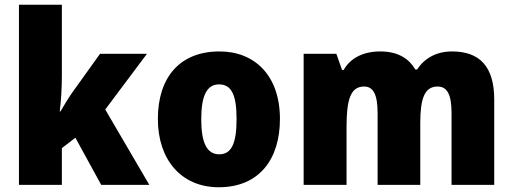

<svg xmlns="http://www.w3.org/2000/svg" viewBox="-20 -780 2164 810"><path d="M241 -460V-760H60V0H241V-155L298 -199L407 0H610L424 -318L600 -553H402L288 -394C272 -372 250 -336 235 -310H232C238 -356 241 -413 241 -460Z M1161 -278C1161 -461 1055 -563 906 -563C737 -563 646 -452 646 -278C646 -107 744 10 903 10C1074 10 1161 -109 1161 -278ZM829 -277C829 -375 852 -424 904 -424C959 -424 978 -375 978 -278C978 -180 959 -129 905 -129C851 -129 829 -181 829 -277Z M1887 -563C1822 -563 1771 -535 1740 -487H1732C1705 -533 1659 -563 1584 -563C1509 -563 1456 -532 1430 -485H1423L1399 -553H1261V0H1442V-244C1442 -358 1458 -415 1516 -415C1555 -415 1573 -381 1573 -303V0H1753V-260C1753 -362 1770 -415 1826 -415C1865 -415 1885 -384 1885 -303V0H2065V-360C2065 -500 2003 -563 1887 -563Z"/></svg>

Font: Noto Sans Arabic SemCond Blk
Style: Regular
Weight: 900
Width: 4
Designer: Monotype Design Team, Nadine Chahine, Nizar Qandah and Khaled Hosny
Foundry: Monotype Imaging Inc.
Version: Version 2.012